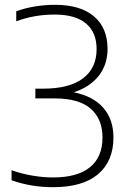

<svg xmlns="http://www.w3.org/2000/svg" viewBox="-20 -769 530 798"><path d="M200.5 9Q108.5 9 28 -20V-61.5Q71 -46.5 115.2 -39Q159.5 -31.5 200 -31.5Q302 -31.5 354 -74Q406 -116.5 406 -198Q406 -274 357.2 -317Q308.5 -360 206.5 -360H127V-400.5H159.5Q267.5 -400.5 324.5 -443Q381.5 -485.5 381.5 -565Q381.5 -635 337 -671.8Q292.5 -708.5 207.5 -708.5Q166 -708.5 126.5 -701.8Q87 -695 47.5 -680.5V-722Q82 -735 124 -742Q166 -749 209 -749Q314 -749 370.5 -701Q427 -653 427 -566Q427 -500 389.8 -453.2Q352.5 -406.5 286.5 -385.5Q367.5 -369 409.5 -320.8Q451.5 -272.5 451.5 -197.5Q451.5 -99.5 387.8 -45.2Q324 9 200.5 9Z"/></svg>

Font: Encode Sans XLt
Style: Regular
Weight: 200
Designer: Multiple Designers
Foundry: Impallari Type
Version: Version 3.002; ttfautohint (v1.8.3) -l 8 -r 50 -G 200 -x 14 